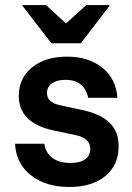

<svg xmlns="http://www.w3.org/2000/svg" viewBox="-20 -736 527 766"><path d="M256.7 10Q162.5 10 103.3 -36.7Q44.2 -83.3 40 -162.5H156.7Q162.5 -125 189.6 -105.4Q216.7 -85.8 261.7 -85.8Q299.2 -85.8 319.6 -100.4Q340 -115 340 -142.5Q340 -184.2 283.3 -196.7L192.5 -215.8Q55 -245.8 55 -353.3Q55 -424.2 107.9 -467.1Q160.8 -510 247.5 -510Q333.3 -510 388.3 -465.8Q443.3 -421.7 448.3 -345.8H331.7Q325 -380.8 301.7 -399.2Q278.3 -417.5 240.8 -417.5Q207.5 -417.5 187.5 -403.8Q167.5 -390 167.5 -365Q167.5 -345 180.8 -333.3Q194.2 -321.7 220.8 -315.8L314.2 -295.8Q383.3 -280 418.3 -245.4Q453.3 -210.8 453.3 -152.5Q453.3 -77.5 400.4 -33.8Q347.5 10 256.7 10ZM185 -563.3 70 -712.5V-715.8H163.3L243.3 -642.5L324.2 -715.8H416.7V-712.5L302.5 -563.3Z"/></svg>

Font: Funnel Sans SemiBold
Style: Regular
Weight: 600
Designer: NORD ID, Kristian Moeller
Foundry: Dicotype
Version: Version 1.000